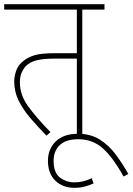

<svg xmlns="http://www.w3.org/2000/svg" viewBox="-20 -642 633 917"><path d="M373 -596V0H347V-362H241Q185 -362 153 -353.5Q121 -345 101 -324Q92 -314 83.5 -295.5Q75 -277 75 -249Q75 -189 113.5 -135.5Q152 -82 221 -11L202 6Q160 -37 125 -78Q90 -119 69 -161.5Q48 -204 48 -252Q48 -278 57.5 -305Q67 -332 93 -352Q114 -369 146 -378.5Q178 -388 245 -388H347V-596H0V-622H479V-596Z M427 234Q407 243 385 249Q363 255 335 255Q280 255 244.5 221Q209 187 209 126Q209 70 246 33.5Q283 -3 353 -3Q413 -3 456.5 24.5Q500 52 532.5 95.5Q565 139 593 189L570 201Q519 109 470.5 66Q422 23 354 23Q295 23 265.5 51Q236 79 236 126Q236 183 266.5 206Q297 229 335 229Q357 229 377.5 224Q398 219 418 209Z"/></svg>

Font: Noto Sans Devanagari UI SemiCondensed Thin
Style: Regular
Weight: 100
Width: 4
Designer: Jelle Bosma - Monotype Design Team
Foundry: Monotype Imaging Inc.
Version: Version 2.004